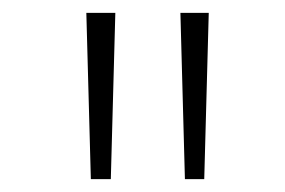

<svg xmlns="http://www.w3.org/2000/svg" viewBox="-20 -749 442 298"><path d="M121 -471H152L159 -729H114ZM267 -471H297L304 -729H260Z"/></svg>

Font: Noto Sans Devanagari UI SemiCondensed ExtraLight
Style: Regular
Weight: 200
Width: 4
Designer: Jelle Bosma - Monotype Design Team
Foundry: Monotype Imaging Inc.
Version: Version 2.004